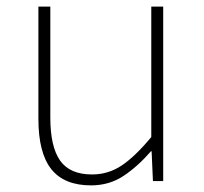

<svg xmlns="http://www.w3.org/2000/svg" viewBox="-20 -547 617 580"><path d="M255 13Q310 13 353 -15.5Q396 -44 436 -90H438L442 0H473V-527H437V-133Q388 -74 347.5 -47Q307 -20 258 -20Q191 -20 161.5 -62Q132 -104 132 -192V-527H96V-188Q96 -85 135 -36Q174 13 255 13Z"/></svg>

Font: Spoqa Han Sans Neo Thin
Style: Regular
Weight: 100
Designer: [Spoqa Han Sans Neo] Dong-huui Kim  Younghwa Kang  Yujin Lee  [Noto Sans] Ryoko NISHIZUKA  (kana & ideographs); Paul D. 
Foundry: Spoqa (http://www.spoqa-han-sans.com)
Version: Version 1.100;hotconv 1.0.109;makeotfexe 2.5.65596